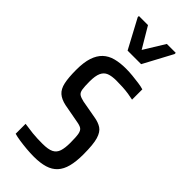

<svg xmlns="http://www.w3.org/2000/svg" viewBox="-234 -746 792 792"><g transform="rotate(45 161.5 -350.5)"><path d="M158 8Q137 8 114.5 6Q92 4 72 1Q52 -2 38 -6V-64Q48 -63 60.5 -61Q73 -59 87 -57.5Q101 -56 116 -55.5Q131 -55 145 -55Q179 -55 195.5 -63.5Q212 -72 218 -90.5Q224 -109 224 -139Q224 -173 221 -189Q218 -205 209 -211Q200 -217 181 -220L100 -235Q72 -241 56 -255Q40 -269 34 -296.5Q28 -324 28 -369Q28 -413 37.5 -441.5Q47 -470 65 -487Q83 -504 109.5 -511Q136 -518 170 -518Q189 -518 209 -516Q229 -514 247 -511.5Q265 -509 278 -505V-445Q265 -448 248.5 -450.5Q232 -453 214 -454Q196 -455 177 -455Q150 -455 133.5 -448.5Q117 -442 109 -424.5Q101 -407 101 -374Q101 -345 103.5 -329.5Q106 -314 115 -308Q124 -302 142 -298L220 -284Q245 -280 262 -269Q279 -258 287.5 -230Q296 -202 296 -143Q296 -102 288.5 -73Q281 -44 264.5 -26Q248 -8 221.5 0Q195 8 158 8ZM122 -575 54 -702V-709H107L161 -618L217 -709H269V-702L201 -575Z"/></g></svg>

Font: Saira ExtraCondensed Medium
Style: Regular
Weight: 500
Width: 2
Designer: Hector Gatti with collaboration of the Omnibus-Type team
Foundry: Omnibus-Type
Version: Version 1.101